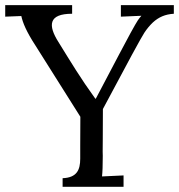

<svg xmlns="http://www.w3.org/2000/svg" viewBox="-26 -720 690 740"><path d="M283.2 -155.8V-108.4C283.2 -64.9 270 -35.2 215.3 -33.2V0H450.2V-43.9L367.2 -40C369.1 -57.1 370.1 -83.5 370.1 -119.1C369.6 -119.1 369.6 -141.1 370.1 -185.5C370.1 -229.5 370.1 -267.6 370.6 -299.8C466.3 -480 519.5 -577.6 530.3 -593.8C540.5 -609.4 551.8 -622.6 563 -633.3C585.9 -654.3 610.8 -665 644 -667V-700.2H439.9V-655.8L519 -659.2C514.2 -653.8 509.3 -647.9 504.9 -641.1C500.5 -634.3 490.7 -617.7 476.6 -591.8C462.4 -565.9 418 -481.9 343.3 -339.8H341.3C283.7 -419.4 248.5 -478.5 199.2 -558.1C158.7 -622.1 160.2 -667 252 -667V-700.2H-5.9V-655.8L56.2 -658.2C61.5 -632.8 75.7 -598.1 110.4 -544.9L283.7 -270Z"/></svg>

Font: Parastoo
Style: Regular
Weight: 400
Foundry: Saber Rastikerdar (saber.rastikerdar@gmail.com)
Version: Version 2.0.1